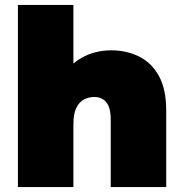

<svg xmlns="http://www.w3.org/2000/svg" viewBox="-20 -762 738 782"><path d="M433 -557Q496 -557 547 -531.5Q598 -506 627.5 -452Q657 -398 657 -312V0H431V-273Q431 -324 413 -345.5Q395 -367 364 -367Q341 -367 321.5 -356.5Q302 -346 290.5 -322Q279 -298 279 -257V0H53V-742H279V-387L225 -433Q257 -495 311.5 -526Q366 -557 433 -557Z"/></svg>

Font: MOST Montserrat Black
Style: Regular
Weight: 900
Designer: Julieta Ulanovsky
Foundry: Julieta Ulanovsky
Version: Version 8.000;March 11, 2024;FontCreator 15.0.0.2926 64-bit